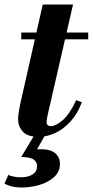

<svg xmlns="http://www.w3.org/2000/svg" viewBox="-30 -594 410 849"><path d="M140 11Q91 11 70.5 -12.5Q50 -36 50 -66Q50 -80 53 -99.5Q56 -119 59 -132L159 -574H293L181 -87Q178 -74 177 -66Q176 -58 176 -55Q176 -36 196 -36Q215 -36 245.5 -61Q276 -86 307 -151L332 -142Q313 -91 282 -57Q251 -23 214.5 -6Q178 11 140 11ZM64 -420V-450H360V-420ZM67 235Q36 235 17 229Q-2 223 -10 218L7 179Q12 183 28.5 186.5Q45 190 62 190Q95 190 114.5 177Q134 164 134 140Q134 123 119.5 112Q105 101 64 100L130 -10H177L134 66H153Q193 66 214 83.5Q235 101 235 131Q235 166 208.5 189.5Q182 213 143.5 224Q105 235 67 235Z"/></svg>

Font: Libre Bodoni
Style: Bold Italic
Weight: 700
Italic angle: -13°
Version: Version 2.005;gftools[0.9.23]